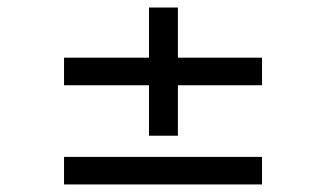

<svg xmlns="http://www.w3.org/2000/svg" viewBox="-20 -509 872 513"><path d="M378.1 -354.9H151.1V-281.2H378.1V-146.4H455.3V-281.2H680.1V-354.9H455.3V-488.9H378.1ZM151.1 -16.2H680.1V-89.8H151.1Z"/></svg>

Font: Saysettha
Style: Regular
Weight: 400
Designer: John M. Durdin
Foundry: Lao Script for Windows
Version: Version 2.201